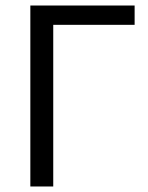

<svg xmlns="http://www.w3.org/2000/svg" viewBox="-20 -676 538 696"><path d="M90 0V-656H468V-586H173V0Z"/></svg>

Font: CV Source Sans
Style: Regular
Weight: 400
Designer: Paul D. Hunt
Foundry: Adobe Systems Incorporated
Version: Version 3.001